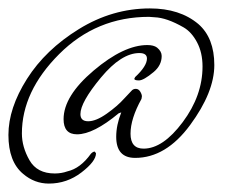

<svg xmlns="http://www.w3.org/2000/svg" viewBox="-23 -313 564 456"><path d="M298 62Q253 62 253 12Q253 -16 265 -46L259 -44Q199 6 160 6Q128 6 128 -30Q128 -85 199.5 -145.5Q271 -206 327 -206Q342 -206 350 -200Q361 -191 361 -180Q361 -158 342 -142Q318 -122 307 -122Q296 -122 296 -126L298 -130Q326 -156 326 -174Q326 -187 308 -187Q265 -187 216.5 -128.5Q168 -70 168 -42Q168 -25 186.5 -25Q205 -25 230.5 -43Q256 -61 272 -79L289 -97Q293 -102 299.5 -102Q306 -102 310 -95.5Q314 -89 314 -84L313 -78Q287 -31 287 4.5Q287 40 318 40Q364 40 411 -23Q458 -86 458 -155Q458 -188 445 -212.5Q432 -237 413 -248Q373 -271 344 -272L331 -273Q206 -273 117.5 -184.5Q29 -96 29 4Q29 36 47 67.5Q65 99 107 99Q123 99 137 94Q168 87 193 52Q198 47 202 47L205 51Q205 70 170.5 96.5Q136 123 93 123Q59 123 32 100Q-3 71 -3 7.5Q-3 -56 41 -125.5Q85 -195 164.5 -244Q244 -293 333 -293Q404 -293 448 -256Q486 -223 486 -158.5Q486 -94 428.5 -16Q371 62 298 62Z"/></svg>

Font: Mr De Haviland
Style: Regular
Weight: 400
Designer: Alejandro Paul
Foundry: Alejandro Paul
Version: Version 1.000